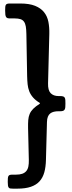

<svg xmlns="http://www.w3.org/2000/svg" viewBox="-20 -949 418 1112"><path d="M72.3 62.5Q94.2 62.5 108.9 57.4Q123.5 52.2 132.3 41.7Q141.1 31.2 144.3 15.1Q147.5 -1 147 -22.5L142.6 -207.5Q142.1 -233.9 143.6 -253.4Q145 -272.9 151.9 -289.1Q158.7 -305.2 172.6 -319.1Q186.5 -333 210.9 -348.6V-352.5Q186 -367.7 171.4 -384.5Q156.7 -401.4 149.4 -420.4Q142.1 -439.5 139.9 -461.2Q137.7 -482.9 137.2 -507.3L132.8 -752Q132.3 -778.3 129.4 -795.7Q126.5 -813 118.9 -823.5Q111.3 -834 98.4 -838.1Q85.4 -842.3 64.9 -842.3H38.6Q29.8 -842.3 24.4 -843.8Q19 -845.2 15.6 -850.1Q12.2 -855 11 -864Q9.8 -873 9.8 -887.7Q9.8 -900.9 10.5 -908.9Q11.2 -917 14.2 -921.4Q17.1 -925.8 22.9 -927.2Q28.8 -928.7 39.1 -928.7H97.2Q149.9 -928.7 183.1 -915.3Q216.3 -901.9 235.1 -878.4Q253.9 -855 260.3 -822.5Q266.6 -790 265.6 -752L258.3 -465.8Q257.3 -426.3 273.4 -409.4Q289.6 -392.6 319.8 -392.6H328.6Q339.8 -392.6 345.9 -390.4Q352.1 -388.2 355 -383.1Q357.9 -377.9 358.4 -369.4Q358.9 -360.8 358.9 -348.6Q358.9 -336.4 358.2 -328.1Q357.4 -319.8 354.5 -314.7Q351.6 -309.6 345.5 -307.1Q339.4 -304.7 328.6 -304.7H319.8Q304.2 -304.7 292 -301.8Q279.8 -298.8 271 -292Q262.2 -285.2 257.3 -272.9Q252.4 -260.7 252 -242.7L246.1 -22.5Q245.1 18.1 236.6 49.1Q228 80.1 209 101.1Q189.9 122.1 158.7 132.8Q127.4 143.6 80.6 143.6H54.7Q45.4 143.6 39.6 142.6Q33.7 141.6 30.5 137.5Q27.3 133.3 26.1 125.5Q24.9 117.7 24.9 104.5Q24.9 91.3 25.6 83Q26.4 74.7 29.1 70.3Q31.7 65.9 37.1 64.2Q42.5 62.5 51.8 62.5Z"/></svg>

Font: Denk One
Style: Regular
Weight: 400
Designer: Irina Smirnova
Foundry: Irina Smirnova
Version: Version 1.002